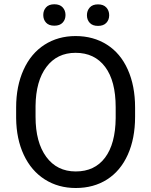

<svg xmlns="http://www.w3.org/2000/svg" viewBox="-20 -894 728 923"><path d="M536.1 -378.4Q536.1 -504.9 485.4 -572.5Q434.6 -640.1 343.3 -640.1Q254.4 -640.1 203.4 -572.5Q152.3 -504.9 150.9 -384.8V-332.5Q150.9 -210 202.4 -139.9Q253.9 -69.8 344.2 -69.8Q435.1 -69.8 484.9 -136Q534.7 -202.1 536.1 -325.7ZM629.4 -332.5Q629.4 -228 594.2 -150.1Q559.1 -72.3 494.6 -31.2Q430.2 9.8 344.2 9.8Q260.3 9.8 195.3 -31.5Q130.4 -72.8 94.5 -149.2Q58.6 -225.6 57.6 -326.2V-377.4Q57.6 -480 93.3 -558.6Q128.9 -637.2 194.1 -679Q259.3 -720.7 343.3 -720.7Q428.7 -720.7 493.9 -679.4Q559.1 -638.2 594.2 -559.8Q629.4 -481.4 629.4 -377.4ZM411.4 -784.2Q397.9 -798.8 397.9 -820.8Q397.9 -842.8 411.4 -857.9Q424.8 -873 451.2 -873Q477.5 -873 491.2 -857.9Q504.9 -842.8 504.9 -820.8Q504.9 -798.8 491.2 -784.2Q477.5 -769.5 451.2 -769.5Q424.8 -769.5 411.4 -784.2ZM201.4 -785.2Q188 -799.8 188 -821.8Q188 -843.8 201.4 -858.6Q214.8 -873.5 241.2 -873.5Q267.6 -873.5 281.2 -858.6Q294.9 -843.8 294.9 -821.8Q294.9 -799.8 281.2 -785.2Q267.6 -770.5 241.2 -770.5Q214.8 -770.5 201.4 -785.2Z"/></svg>

Font: RobotoDraft
Style: Regular
Weight: 400
Version: Version 2.001101; 2014